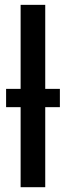

<svg xmlns="http://www.w3.org/2000/svg" viewBox="-20 -780 274 800"><path d="M65.9 0V-333.5H5.4V-409.7H65.9V-759.8H168.5V-409.7H229.5V-333.5H168.5V0Z"/></svg>

Font: Open Sans Condensed SemiBold
Style: Regular
Weight: 600
Width: 3
Designer: Monotype Design Team
Foundry: Monotype Imaging Inc.
Version: Version 3.000; ttfautohint (v1.8.4)